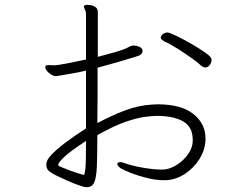

<svg xmlns="http://www.w3.org/2000/svg" viewBox="-20 -758 1040 797"><path d="M659 -10Q628 -10 591 -19Q554 -28 523.5 -40Q493 -52 480 -60Q467 -70 467 -77Q467 -85 479 -85Q481 -85 484 -85Q487 -85 491 -83Q526 -70 572.5 -62Q619 -54 651 -54Q656 -54 659.5 -54.5Q663 -55 667 -55Q692 -59 717.5 -76Q743 -93 761 -118.5Q779 -144 780 -171V-178Q780 -232 739.5 -254.5Q699 -277 631 -277Q609 -277 575.5 -272Q542 -267 495 -250Q448 -233 384 -197Q384 -114 382 -67Q380 -20 371 -0.5Q362 19 340 19Q330 19 308.5 11.5Q287 4 262 -7Q237 -18 216.5 -28Q196 -38 190 -43Q172 -54 172 -75Q172 -83 177 -93.5Q182 -104 198 -120.5Q214 -137 247 -162.5Q280 -188 337 -225V-465Q309 -458 279.5 -453Q250 -448 221 -443Q218 -442 212 -442Q199 -442 183.5 -455Q168 -468 168 -479Q168 -481 170 -485Q173 -488 179 -488Q184 -488 189 -487.5Q194 -487 201 -487Q210 -487 222 -488.5Q234 -490 260 -495Q286 -500 337 -511V-693Q337 -700 336.5 -706Q336 -712 333 -717Q332 -720 330 -724Q328 -728 328 -731V-732Q331 -738 342 -738Q345 -738 356 -736.5Q367 -735 376.5 -728.5Q386 -722 386 -707V-522Q425 -532 459.5 -542Q494 -552 511 -561Q518 -566 528 -568Q530 -569 535 -569Q544 -569 554 -565.5Q564 -562 568 -557Q572 -551 572 -546Q572 -541 567.5 -535Q563 -529 551 -525Q510 -512 468.5 -500Q427 -488 385 -477Q385 -419 385 -361Q385 -303 384 -247Q446 -280 501.5 -300.5Q557 -321 612 -324Q617 -324 623 -324.5Q629 -325 634 -325Q732 -325 782.5 -285Q833 -245 833 -183V-176Q831 -134 807 -96.5Q783 -59 746.5 -35.5Q710 -12 669 -10ZM677 -623Q690 -620 717.5 -606.5Q745 -593 776 -575Q807 -557 830 -541Q853 -525 856 -517Q858 -515 858 -512Q858 -509 858 -507Q858 -498 850.5 -488Q843 -478 832 -478Q824 -478 813 -487Q802 -498 776 -516.5Q750 -535 719.5 -554.5Q689 -574 662 -586Q658 -589 652.5 -593Q647 -597 647 -602Q647 -603 647.5 -603.5Q648 -604 648 -605Q650 -612 658 -617.5Q666 -623 674 -623ZM337 -173Q267 -127 244.5 -104.5Q222 -82 222 -75Q222 -73 224 -69Q226 -68 239 -62.5Q252 -57 269.5 -50.5Q287 -44 303 -39Q319 -34 327 -32Q329 -32 330 -34Q333 -45 334.5 -59Q336 -73 336.5 -99.5Q337 -126 337 -173Z"/></svg>

Font: Moon Stars Kai T Light
Style: Regular
Weight: 300
Designer: GuiWonder
Version: Version 1.101